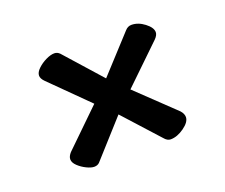

<svg xmlns="http://www.w3.org/2000/svg" viewBox="-69 -510 637 544"><g transform="rotate(-20 249.5 -237.5)"><path d="M363 -66Q353 -66 344 -77L248 -183L149 -73Q143 -67 133 -67Q124 -67 110.5 -73.5Q97 -80 86.5 -90Q76 -100 76 -110Q76 -119 85 -129L194 -235L84 -344Q74 -354 74 -363Q74 -373 85 -383.5Q96 -394 110.5 -401Q125 -408 136 -408Q145 -408 152 -401L250 -291L350 -400Q358 -409 369 -409Q389 -409 408 -394.5Q427 -380 427 -366Q427 -357 417 -347L304 -238L416 -131Q425 -121 425 -111Q425 -96 404 -81Q383 -66 363 -66Z"/></g></svg>

Font: Akaya Kanadaka
Style: Regular
Weight: 400
Designer: Vaishnavi Murthy Yerkadithaya, Juan Luis Blanco Aristondo
Version: Version 1.002; ttfautohint (v1.8.3)